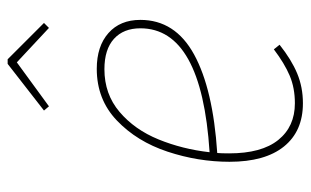

<svg xmlns="http://www.w3.org/2000/svg" viewBox="-175 -627 812 502"><g transform="rotate(-90 231.0 -376.0)"><path d="M82 -214Q81 -204 81 -183Q81 -98 116 -54.5Q151 -11 212 -11Q252 -11 284 -24.5Q316 -38 353 -66L365 -51Q326 -20 290 -5Q254 10 212 10Q139 10 99 -39.5Q59 -89 59 -182Q59 -264 85.5 -344Q112 -424 167 -476.5Q222 -529 302 -529Q361 -529 395.5 -498.5Q430 -468 430 -415Q430 -324 339.5 -274.5Q249 -225 82 -214ZM84 -234Q408 -255 408 -415Q408 -459 380.5 -484Q353 -509 301 -509Q236 -509 189.5 -469.5Q143 -430 117.5 -367.5Q92 -305 84 -234ZM204 -654 193 -667 315 -762H327L422 -667L409 -654L319 -738Z"/></g></svg>

Font: Fira Sans Condensed Thin
Style: Italic
Weight: 250
Width: 3
Italic angle: -8°
Designer: Carrois Corporate & Edenspiekermann AG
Foundry: Carrois Corporate GbR & Edenspiekermann AG
Version: Version 4.203